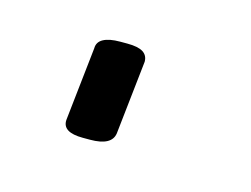

<svg xmlns="http://www.w3.org/2000/svg" viewBox="-35 -156 269 206"><g transform="rotate(15 99.0 -53.0)"><path d="M67 2Q44 2 45 -12L54 -94Q54 -101 60.5 -104.5Q67 -108 79 -108H87Q99 -108 104.5 -104.5Q110 -101 110 -94L101 -12Q100 -5 93.5 -1.5Q87 2 75 2Z"/></g></svg>

Font: Asap ExtraLight
Style: Italic
Weight: 250
Italic angle: -6°
Version: Version 3.001